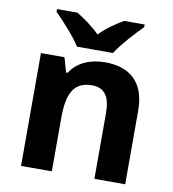

<svg xmlns="http://www.w3.org/2000/svg" viewBox="-85 -906 826 915"><g transform="rotate(10 328.5 -449.0)"><path d="M242 -672H416C444 -717 505 -783 541 -819V-832H442C407 -811 362 -782 328 -746C293 -782 251 -810 216 -832H117V-819C154 -782 214 -717 242 -672ZM388 -622C320 -622 255 -598 220 -542H212L192 -612H78V-66H227V-323C227 -439 254 -503 345 -503C406 -503 433 -463 433 -385V-66H582V-422C582 -562 505 -622 388 -622Z"/></g></svg>

Font: Noto Sans Malayalam UI
Style: Bold
Weight: 700
Designer: Jelle Bosma - Monotype Design Team
Foundry: Monotype Imaging Inc.
Version: Version 2.104